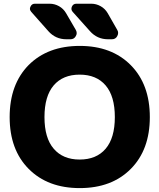

<svg xmlns="http://www.w3.org/2000/svg" viewBox="-20 -1008 842 1018"><path d="M264.6 -219.7Q313.5 -162.1 402.3 -162.1Q491.2 -162.1 540 -219.2Q588.9 -276.4 588.9 -387.2Q588.9 -498 540 -555.2Q491.2 -612.3 402.3 -612.3Q313.5 -612.3 264.6 -555.2Q215.8 -498 215.8 -387.2Q215.8 -276.4 264.6 -219.7ZM131.8 -663.1Q233.4 -764.6 402.8 -764.6Q572.3 -764.6 673.3 -662.6Q774.4 -560.5 774.4 -387.2Q774.4 -213.9 673.3 -112.3Q572.3 -10.7 402.8 -10.7Q233.4 -10.7 132.3 -112.3Q31.2 -213.9 31.2 -387.2Q31.2 -560.5 131.8 -663.1ZM463.9 -988.3Q490.2 -988.3 513.7 -975.1Q537.1 -961.9 550.8 -938.5L601.6 -849.6Q606.4 -841.8 606.4 -833.5Q606.4 -825.2 601.6 -816.4Q592.8 -799.8 573.2 -799.8H552.7Q495.1 -799.8 457 -842.8L365.2 -945.3Q354.5 -958 361.3 -973.1Q368.2 -988.3 384.8 -988.3ZM243.2 -988.3Q269.5 -988.3 293 -975.1Q316.4 -961.9 330.1 -938.5L381.8 -849.6Q386.7 -840.8 386.7 -832.5Q386.7 -824.2 381.8 -816.4Q373 -799.8 353.5 -799.8H332Q274.4 -799.8 236.3 -842.8L145.5 -945.3Q138.7 -953.1 138.7 -961.9Q138.7 -966.8 141.6 -972.7Q148.4 -988.3 165 -988.3Z"/></svg>

Font: Gen Jyuu Gothic Heavy
Style: Bold
Weight: 900
Designer: [Source Han Sans]
Ryoko NISHIZUKA  (kana & ideographs); Paul D. Hunt (Latin, Greek & Cyrillic); Wenlong ZHANG  (bopomofo
Version: Version 1.002.20150607